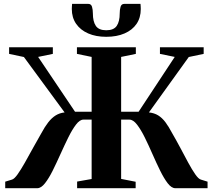

<svg xmlns="http://www.w3.org/2000/svg" viewBox="-20 -992 1122 1012"><path d="M7.5 0V-34.5L43.5 -45.5Q55.5 -49 72.8 -73.2Q90 -97.5 110.8 -134.2Q131.5 -171 154 -212Q176.5 -253 198 -290Q216.5 -324.5 234.5 -347.5Q252.5 -370.5 273.2 -383.5Q294 -396.5 320.5 -399.5L106 -691.5L28 -708V-743H258.5V-708L181 -692L375.5 -403H463V-692L385.5 -708V-743H696V-708L618.5 -692V-403H710.5L901 -692L823 -708V-743H1053.5V-708L975 -691.5L765 -399.5Q793 -396.5 813.8 -383.8Q834.5 -371 851.8 -348Q869 -325 887.5 -290Q909 -253 930.8 -212Q952.5 -171 972.2 -134.5Q992 -98 1009 -73.5Q1026 -49 1038.5 -45.5L1074 -34.5V0H904Q884 0 864 -26Q844 -52 823.8 -93.2Q803.5 -134.5 783.2 -180.8Q763 -227 742.8 -268Q722.5 -309 702.2 -335.2Q682 -361.5 662 -361.5H618.5V-49L695 -34V0H386.5V-35L463 -48.5V-361.5H419.5Q400.5 -361.5 380.5 -335.2Q360.5 -309 340.2 -268Q320 -227 299.2 -180.8Q278.5 -134.5 258 -93.2Q237.5 -52 217 -26Q196.5 0 176.5 0ZM445.5 -971.5Q460.5 -971.5 465 -956.2Q469.5 -941 469.5 -921.5Q469.5 -878.5 485.2 -855.5Q501 -832.5 540 -832.5Q579.5 -832.5 595.2 -855.5Q611 -878.5 611 -921.5Q611 -941 615.5 -956.2Q620 -971.5 635 -971.5H720.5Q721 -965 721.5 -958.2Q722 -951.5 722 -944.5Q722 -899 699.8 -866.2Q677.5 -833.5 636.5 -815.8Q595.5 -798 540 -798Q485.5 -798 444.8 -815.8Q404 -833.5 381.2 -866.5Q358.5 -899.5 358.5 -944.5Q358.5 -951.5 359 -958.2Q359.5 -965 360 -971.5Z"/></svg>

Font: Merriweather 96pt
Style: Bold
Weight: 700
Version: Version 2.100